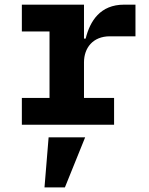

<svg xmlns="http://www.w3.org/2000/svg" viewBox="-20 -536 640 825"><path d="M73.9 0H470.2V-115.1H340.9V-268.1C340.9 -329.9 378.9 -380 452.1 -380H562.1V-516H513.1C410.9 -516 366.8 -446 348 -370H340.9V-516H73.9V-400.9H192.8V-115.1H73.9ZM171.2 269.2H258.9L345.9 54H188.9Z"/></svg>

Font: Margiela Mono Bold
Style: Regular
Weight: 700
Designer: Mike Abbink, Paul van der Laan, Pieter van Rosmalen
Foundry: Bold Monday
Version: Version 2.003 2021